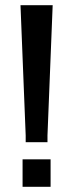

<svg xmlns="http://www.w3.org/2000/svg" viewBox="-20 -720 282 740"><path d="M79 -198 59 -700H183L163 -198V-172H79ZM67 -106H175V0H67Z"/></svg>

Font: Cabin
Style: Regular
Weight: 400
Designer: Pablo Impallari
Foundry: Pablo Impallari. http://www.impallari.com Igino Marini. http://www.ikern.com
Version: Version 2.200